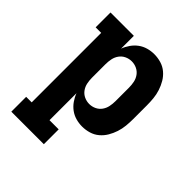

<svg xmlns="http://www.w3.org/2000/svg" viewBox="-203 -660 1006 1006"><g transform="rotate(45 300.0 -156.5)"><path d="M285 215H44V105H85V-410H44V-520H217V-425Q225 -447 239 -467Q253 -487 272 -501Q291 -515 314 -521.5Q337 -528 361 -528Q387 -528 412 -520.5Q437 -513 456.5 -496.5Q476 -480 489 -458Q502 -436 510 -411.5Q518 -387 520.5 -361.5Q523 -336 523 -310V-210Q523 -184 520.5 -158.5Q518 -133 510 -108.5Q502 -84 489 -62Q476 -40 456.5 -23.5Q437 -7 412 0.5Q387 8 361 8Q337 8 314 1.5Q291 -5 272 -19Q253 -33 239 -53Q225 -73 217 -95V105H285ZM304 -102Q324 -102 342 -110.5Q360 -119 371.5 -135Q383 -151 387 -170.5Q391 -190 391 -210V-310Q391 -330 387 -349.5Q383 -369 371.5 -385Q360 -401 342 -409.5Q324 -418 304 -418Q284 -418 266 -409.5Q248 -401 236.5 -385Q225 -369 221 -349.5Q217 -330 217 -310V-210Q217 -190 221 -170.5Q225 -151 236.5 -135Q248 -119 266 -110.5Q284 -102 304 -102Z"/></g></svg>

Font: Iosevka HT Extrabold Extended
Style: Regular
Weight: 800
Width: 7
Monospace: yes
Designer: Belleve Invis
Foundry: Belleve Invis
Version: Version 32.3.0; ttfautohint (v1.8.4)